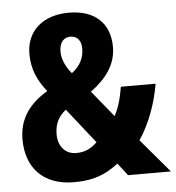

<svg xmlns="http://www.w3.org/2000/svg" viewBox="-52 -772 763 831"><g transform="rotate(-5 329.0 -356.5)"><path d="M277 -723C162 -723 92 -657 92 -560C92 -493 115 -444 155 -393C72 -344 30 -280 30 -193C30 -73 101 10 237 10C326 10 378 -14 430 -54L472 0H658L534 -146C579 -212 611 -300 625 -384H474C466 -334 454 -292 436 -260L343 -374C411 -424 455 -482 455 -559C455 -662 390 -723 277 -723ZM275 -619C303 -619 322 -600 322 -563C322 -524 305 -488 268 -461C242 -492 227 -526 227 -558C227 -599 247 -619 275 -619ZM228 -306 348 -154C324 -130 296 -115 257 -115C208 -115 179 -153 179 -202C179 -247 194 -278 228 -306Z"/></g></svg>

Font: Noto Sans Bengali Condensed
Style: Bold
Weight: 700
Width: 3
Designer: Joana Ranito - Universal Thirst; Jelle Bosma - Monotype Design Team
Foundry: Universal Thirst ehf.
Version: Version 3.000